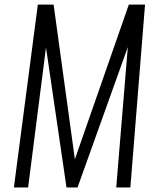

<svg xmlns="http://www.w3.org/2000/svg" viewBox="-20 -830 683 850"><path d="M41.5 0 147.5 -809.6H217.3L311.5 -125L550.3 -809.6H622.1L557.1 0H494.6L545.9 -621.6L323.2 0H274.4L183.6 -620.1L104.5 0Z"/></svg>

Font: Oswald
Style: Light
Weight: 300
Designer: Vernon Adams
Foundry: Vernon Adams
Version: 3.0; ttfautohint (v0.95.6-bc232) -l 8 -r 50 -G 200 -x 0 -w "